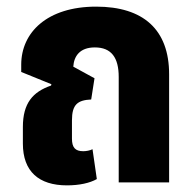

<svg xmlns="http://www.w3.org/2000/svg" viewBox="-20 -550 588 579"><path d="M182 9C219 9 251 2 272 -10L259 -100C251 -96 240 -94 231 -94C207 -94 197 -105 197 -132V-187C197 -235 214 -248 255 -250L265 -314L201 -349C203 -380 220 -407 266 -407C316 -407 338 -376 338 -318V0H490V-326C490 -461 412 -530 270 -530C122 -530 44 -452 44 -355V-333L135 -296L134 -292C79 -273 49 -239 49 -167V-117C49 -33 97 9 182 9Z"/></svg>

Font: Noto Sans Thai UI Cond ExtBd
Style: Regular
Weight: 800
Width: 3
Designer: Monotype Design Team
Foundry: Monotype Imaging Inc.
Version: Version 2.000